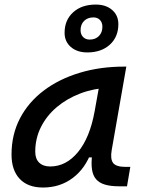

<svg xmlns="http://www.w3.org/2000/svg" viewBox="-20 -816 626 846"><path d="M169.4 10.3Q103 10.3 66.9 -27.8Q30.8 -65.9 30.8 -135.3Q30.8 -223.1 68.1 -294.7Q105.5 -366.2 172.9 -417Q240.2 -467.8 330.6 -495.1Q420.9 -522.5 526.9 -522.5H536.6L472.2 -154.8Q465.3 -115.7 478.3 -98.1Q491.2 -80.6 534.2 -80.6H554.2L539.6 4.9H504.9Q467.3 4.9 442.1 -2.7Q417 -10.3 403.1 -26.6Q389.2 -43 385.3 -69.8Q381.3 -96.7 386.2 -135.3L414.6 -122.6H357.9L383.8 -150.9Q356.9 -74.2 300.8 -32Q244.6 10.3 169.4 10.3ZM201.2 -82.5Q271.5 -82.5 323.7 -146Q376 -209.5 397 -325.7L422.4 -467.3L461.9 -429.7Q393.6 -426.8 334.2 -404.3Q274.9 -381.8 230.2 -344Q185.5 -306.2 160.4 -256.1Q135.3 -206.1 135.3 -147.5Q135.3 -116.2 152.6 -99.4Q169.9 -82.5 201.2 -82.5ZM364.7 -585Q319.8 -585 292.2 -608.9Q264.6 -632.8 264.6 -671.4Q264.6 -727.5 302.2 -761.7Q339.8 -795.9 401.9 -795.9Q446.8 -795.9 474.1 -772.2Q501.5 -748.5 501.5 -709.5Q501.5 -653.3 463.9 -619.1Q426.3 -585 364.7 -585ZM375 -641.6Q400.4 -641.6 415.8 -657.2Q431.2 -672.9 431.2 -698.2Q431.2 -716.8 420.4 -728Q409.7 -739.3 391.6 -739.3Q366.2 -739.3 350.6 -723.9Q335 -708.5 335 -682.6Q335 -664.6 345.9 -653.1Q356.9 -641.6 375 -641.6Z"/></svg>

Font: Cascadia Mono NF
Style: Italic
Weight: 400
Italic angle: -10°
Monospace: yes
Designer: Aaron Bell
Foundry: Saja Typeworks
Version: Version 2404.023